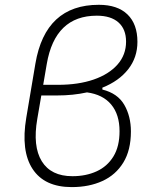

<svg xmlns="http://www.w3.org/2000/svg" viewBox="-20 -762 626 792"><path d="M275.9 9.8Q163.6 9.8 114.5 -64.9Q65.4 -139.6 88.4 -276.4L126 -499.5Q167 -742.2 387.7 -742.2Q464.8 -742.2 505.9 -702.4Q546.9 -662.6 546.9 -589.4Q546.9 -524.9 508.8 -476.3Q470.7 -427.7 402.3 -400.4V-392.6Q465.3 -377 492.7 -329.6Q520 -282.2 520 -219.7Q520 -142.6 488.8 -91.6Q457.5 -40.5 402.6 -15.4Q347.7 9.8 275.9 9.8ZM338.9 -380.9Q281.7 -368.2 214.8 -368.2H150.4L133.8 -271.5Q114.3 -158.7 152.3 -96.9Q190.4 -35.2 278.8 -35.2Q334.5 -35.2 378.4 -55.2Q422.4 -75.2 447.8 -116.5Q473.1 -157.7 473.1 -220.7Q473.1 -289.6 438.7 -330.8Q404.3 -372.1 338.9 -380.9ZM158.2 -412.1H219.2Q303.2 -412.1 366.2 -433.8Q429.2 -455.6 464.6 -495.6Q500 -535.6 500 -590.3Q500 -641.6 468.8 -669.4Q437.5 -697.3 379.4 -697.3Q207 -697.3 172.9 -498Z"/></svg>

Font: Cascadia Mono ExtraLight
Style: Italic
Weight: 200
Italic angle: -10°
Monospace: yes
Designer: Aaron Bell
Foundry: Saja Typeworks
Version: Version 2404.023; ttfautohint (v1.8.4)